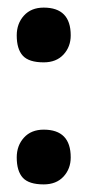

<svg xmlns="http://www.w3.org/2000/svg" viewBox="-20 -478 228 505"><path d="M24 -385Q24 -416 43 -437Q62 -458 95 -458Q166 -458 166 -385Q166 -355 147 -334.5Q128 -314 95 -314Q56 -314 40 -331.5Q24 -349 24 -385ZM24 -64Q24 -95 43 -116Q62 -137 95 -137Q166 -137 166 -64Q166 -34 147 -13.5Q128 7 95 7Q56 7 40 -10.5Q24 -28 24 -64Z"/></svg>

Font: Yanone Kaffeesatz Bold
Style: Regular
Weight: 700
Designer: Yanone (Cyrillic: Daniel Pouzeot)
Foundry: Yanone
Version: Version 1.003;PS 001.003;hotconv 1.0.88;makeotf.lib2.5.64775